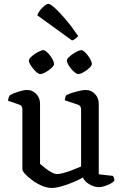

<svg xmlns="http://www.w3.org/2000/svg" viewBox="-20 -963 633 988"><path d="M246 4.2Q222.2 4.2 196 -7Q169.7 -18.3 146.8 -35Q123.9 -51.6 109.5 -67.3Q95.1 -83 95.1 -92.5V-399.9Q95.1 -408.1 91.9 -414.8Q88.7 -421.5 79.5 -424.5L21.2 -444.6Q23 -457.3 25.8 -464.2Q28.7 -471 32 -474Q48.4 -483.1 75.6 -491.6Q102.9 -500 119.3 -500Q147.1 -500 166.6 -479.5Q186 -459 186 -429.8V-119.8Q196.8 -110.1 212.2 -98.1Q227.6 -86 244.5 -76.7Q261.4 -67.3 273.5 -67.3Q286.2 -67.3 308.2 -73.3Q330.2 -79.2 354.3 -88.7Q378.3 -98.1 397.3 -106.4V-399.9Q397.3 -408.1 393.5 -414.9Q389.8 -421.7 380.8 -424.5L313.1 -447.2Q314.4 -457.5 317.1 -464.7Q319.9 -471.8 322.5 -474Q333.2 -479.6 352.1 -485.6Q371 -491.7 390.8 -495.8Q410.5 -500 421.4 -500Q449 -500 468.6 -479.6Q488.2 -459.2 488.2 -429.8V-66.2L561.1 -57.9Q563.4 -54.7 566 -48.2Q568.7 -41.8 568.7 -33.7Q562.7 -25.2 548.2 -17.6Q533.8 -10.1 517.6 -5Q501.4 0 490.3 0Q464.2 0 439.8 -14.7Q415.4 -29.3 406.2 -49.6Q385 -37.1 355.5 -24.8Q326.1 -12.5 296.6 -4.2Q267.1 4.2 246 4.2ZM381.8 -582Q375.1 -582 365.2 -590Q355.3 -598.1 345.8 -609.4Q336.4 -620.7 330.2 -632.6Q324.1 -644.4 324.1 -651Q324.1 -658.7 333 -667.6Q342 -676.5 354.3 -685.1Q366.6 -693.6 379 -699.3Q391.3 -705 398 -705Q405.5 -705 414.6 -696.9Q423.6 -688.9 432.6 -677Q441.5 -665.2 447.2 -653.4Q452.8 -641.6 452.8 -634Q452.8 -625.5 439.6 -613.2Q426.4 -600.9 409.8 -591.4Q393.2 -582 381.8 -582ZM186.2 -582Q179.5 -582 170.1 -589.7Q160.7 -597.3 151.1 -609Q141.6 -620.7 135 -632.1Q128.5 -643.5 128.5 -651.1Q128.5 -658.7 137.4 -667.6Q146.4 -676.5 158.7 -685.1Q171 -693.6 183.9 -699.3Q196.7 -705 203.3 -705Q210 -705 219.4 -696.9Q228.8 -688.9 237.7 -677.1Q246.7 -665.2 252.5 -653.4Q258.2 -641.6 258.2 -634Q258.2 -625.5 245 -613.2Q231.7 -600.9 214.6 -591.5Q197.6 -582 186.2 -582ZM350.8 -754.8 171.7 -884.4Q176.5 -898 187.2 -911.4Q197.9 -924.9 210 -934.1Q222 -943.3 229 -943.3Q237.8 -943.3 261.1 -922.8Q284.5 -902.2 316.5 -864.7Q348.5 -827.3 382.3 -777.4Q378.5 -772.6 369.8 -765.2Q361.1 -757.8 350.8 -754.8Z"/></svg>

Font: Texturina Medium
Style: Regular
Weight: 500
Designer: Guillermo Torres Carreño
Foundry: Omnibus-Type
Version: Version 1.003